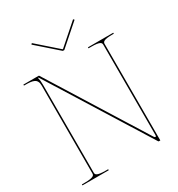

<svg xmlns="http://www.w3.org/2000/svg" viewBox="-221 -1107 1157 1249"><g transform="rotate(-30 357.5 -483.0)"><path d="M207.5 -966.5 200.5 -959 357 -821.5H368L524.5 -959L517.5 -966.5L364 -831.5H361ZM25 -760V-752.5H31C91 -752.5 125 -748 125 -695V-35C125 -20.5 118.5 -7.5 50 -7.5H30V0H227.5V-7.5H210C141.5 -7.5 135 -20.5 135 -35V-694.5C135 -722.5 133.5 -732 129 -750H133.5L600 -2.5C601 -0.5 603 0 604.5 0H615V-725C615 -740.5 624 -752.5 690 -752.5H700V-760H510V-752.5H530C596 -752.5 605 -740.5 605 -725V-48C605 -39.5 602.5 -35 599 -35C596 -35 592 -38 588.5 -44L143.5 -757.5C143 -758.5 141.5 -760 139.5 -760Z"/></g></svg>

Font: ZnikomitSC
Style: Regular
Weight: 100
Designer: gluk
Foundry: gluk
Version: Version 0.55